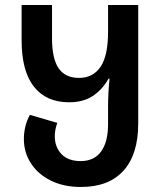

<svg xmlns="http://www.w3.org/2000/svg" viewBox="-20 -734 644 764"><path d="M302 10Q234 10 183 -15Q132 -40 103.5 -83.5Q75 -127 75 -181Q75 -205 80.5 -229Q86 -253 99 -277L208 -245Q198 -218 198 -192Q198 -149 224.5 -121Q251 -93 301 -93Q355 -93 382.5 -131.5Q410 -170 410 -239V-311Q410 -336 411.5 -365Q413 -394 416 -421H412Q387 -377 349 -352Q311 -327 255 -327Q164 -327 115 -389Q66 -451 66 -574V-714H187V-582Q187 -500 213.5 -462Q240 -424 294 -424Q350 -424 380 -468Q410 -512 410 -607V-714H530V-242Q530 -120 471.5 -55Q413 10 302 10Z"/></svg>

Font: Noto Sans Georgian Condensed SemiBold
Style: Regular
Weight: 600
Width: 3
Designer: Monotype Design Team, Akaki Razmadze
Foundry: Google LLC
Version: Version 2.005; ttfautohint (v1.8.4.7-5d5b)